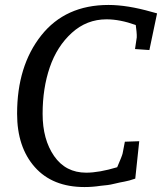

<svg xmlns="http://www.w3.org/2000/svg" viewBox="-20 -740 654 775"><path d="M321 15Q192 15 120.5 -65.5Q49 -146 49 -281Q49 -474 146.5 -597Q244 -720 418 -720Q494 -720 592 -692Q610 -687 614 -686L583 -538L525 -542L532 -589Q532 -591 532 -599.5Q532 -608 528 -639Q464 -662 410 -662Q330 -662 270 -607.5Q210 -553 181 -468.5Q152 -384 152 -280.5Q152 -177 198.5 -110Q245 -43 328 -43Q380 -43 453 -65Q473 -111 475 -121L484 -168L542 -170L526 -19Q500 -10 482.5 -7Q465 -4 444.5 1Q424 6 414 7Q404 8 386 10Q354 15 321 15Z"/></svg>

Font: Andada
Style: Italic
Weight: 400
Italic angle: -8.29999°
Designer: Carolina Giovagnoli
Foundry: Carolina Giovagnoli
Version: Version 1.003